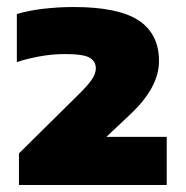

<svg xmlns="http://www.w3.org/2000/svg" viewBox="-20 -835 530 547"><path d="M34 -308V-398L199 -561Q228.5 -589.5 240.8 -607.2Q253 -625 253 -640Q253 -660.5 235 -670.8Q217 -681 165 -681Q127.5 -681 89.8 -673.8Q52 -666.5 28 -658V-795Q60.5 -805 103.5 -810Q146.5 -815 190 -815Q317 -815 375 -776.8Q433 -738.5 433 -661Q433 -586.5 352 -510L283 -445H455V-308Z"/></svg>

Font: Encode Sans Exp Black
Style: Regular
Weight: 900
Width: 7
Designer: Multiple Designers
Foundry: Impallari Type
Version: Version 3.002; ttfautohint (v1.8.3) -l 8 -r 50 -G 200 -x 14 